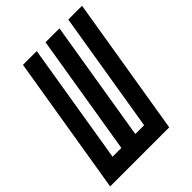

<svg xmlns="http://www.w3.org/2000/svg" viewBox="-224 -846 956 956"><g transform="rotate(-45 254.5 -367.5)"><path d="M-14 0 107 -735H204L99 -96H161L266 -735H364L259 -96H321L426 -735H523L402 0Z"/></g></svg>

Font: Iosevka Oblique
Style: Bold
Weight: 700
Italic angle: -9°
Monospace: yes
Designer: Belleve Invis
Foundry: Belleve Invis
Version: Version 32.5.0; ttfautohint (v1.8.4)